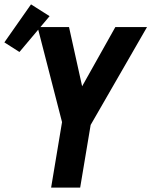

<svg xmlns="http://www.w3.org/2000/svg" viewBox="-57 -859 693 879"><path d="M177 0 227 -300 115 -735H259L319 -464L471 -735H616L358 -287L310 0ZM32 -621 -37 -665 85 -839 170 -785Z"/></svg>

Font: Iosevka SS04 XBd Ex
Style: Italic
Weight: 800
Width: 7
Italic angle: -9°
Monospace: yes
Designer: Belleve Invis
Foundry: Belleve Invis
Version: Version 19.0.0; ttfautohint (v1.8.4)